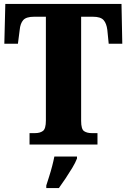

<svg xmlns="http://www.w3.org/2000/svg" viewBox="-20 -734 643 975"><path d="M130 0V-58H158Q183 -58 198 -69Q213 -80 213 -122V-649H153Q113 -649 98 -632Q83 -615 80 -582L71 -512H2L7 -714H597L601 -512H532L525 -582Q521 -615 506 -632Q491 -649 452 -649H392V-120Q392 -78 407 -68Q422 -58 446 -58H475V0ZM215 208Q221 189 229.5 162.5Q238 136 245 109Q252 82 256 61H371V71Q363 92 347 118.5Q331 145 313 172Q295 199 279 221H215Z"/></svg>

Font: Noto Serif Tamil Condensed Black
Style: Italic
Weight: 900
Width: 3
Italic angle: -12°
Designer: Indian Type Foundry, Tom Grace, and the Monotype Design Team
Foundry: Monotype Imaging Inc.
Version: Version 2.003; ttfautohint (v1.8.4.7-5d5b)